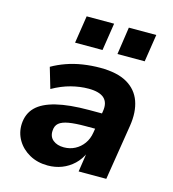

<svg xmlns="http://www.w3.org/2000/svg" viewBox="-110 -818 827 919"><g transform="rotate(15 304.0 -358.0)"><path d="M210 11Q159 11 119.5 -11Q80 -33 58.5 -69.5Q37 -106 39 -150Q42 -201 74 -233Q106 -265 170.5 -281Q235 -297 334 -297H411L399 -218H336Q286 -218 254 -212.5Q222 -207 206.5 -194Q191 -181 190 -156Q188 -126 208.5 -109.5Q229 -93 262 -93Q292 -93 317 -106Q342 -119 359 -142.5Q376 -166 381 -198L399 -309Q406 -352 382.5 -373.5Q359 -395 305 -395Q263 -395 218.5 -383.5Q174 -372 128 -346L98 -448Q129 -466 167 -479.5Q205 -493 247.5 -499.5Q290 -506 333 -506Q417 -506 466.5 -477.5Q516 -449 534.5 -397Q553 -345 542 -275L498 0H361L376 -100H380Q364 -63 338 -38.5Q312 -14 279.5 -1.5Q247 11 210 11ZM395 -591 415 -727H551L530 -591ZM185 -591 206 -727H342L321 -591Z"/></g></svg>

Font: Nunito Sans 10pt ExtraBold
Style: Italic
Weight: 800
Italic angle: -9°
Designer: Vernon Adams
Foundry: Vernon Adams
Version: Version 3.101;gftools[0.9.27]